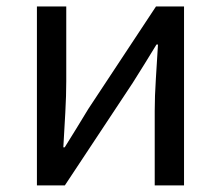

<svg xmlns="http://www.w3.org/2000/svg" viewBox="-20 -563 671 583"><path d="M92.1 0V-543.4H181.2V-316.1Q181.2 -273.5 178.3 -220.9Q175.4 -168.3 172.3 -115.7H176.5Q192.3 -141.1 212.8 -174.2Q233.4 -207.3 248.2 -232.3L453.7 -543.4H538.8V0H449.8V-226.7Q449.8 -269.9 453.2 -322.5Q456.5 -375.1 459.7 -427.7H455.1Q439.9 -402.7 419.2 -369.2Q398.6 -335.7 382.8 -311.1L176.9 0Z"/></svg>

Font: Noto Sans SC Thin
Style: Regular
Weight: 100
Designer: Ryoko NISHIZUKA 西塚涼子 (kana, bopomofo & ideographs); Paul D. Hunt (Latin, Greek & Cyrillic); Sandoll Communications 산돌커뮤니
Foundry: Adobe
Version: Version 2.004-H2;hotconv 1.0.118;makeotfexe 2.5.65603